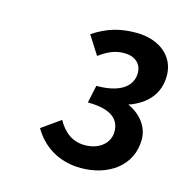

<svg xmlns="http://www.w3.org/2000/svg" viewBox="-72 -853 525 548"><g transform="rotate(15 191.0 -579.0)"><path d="M213 -372C293 -372 360 -417 360 -496C360 -530 338 -564 297 -582C354 -602 382 -640 382 -690C382 -748 334 -786 266 -786C220 -786 182 -776 140 -748L175 -693C202 -713 223 -721 249 -721C280 -721 300 -703 300 -676C300 -644 276 -610 195 -610L184 -558C255 -558 279 -532 279 -497C279 -463 249 -438 207 -438C169 -438 144 -459 126 -491L71 -452C97 -407 144 -372 213 -372Z"/></g></svg>

Font: Source Sans Pro Semibold
Style: Italic
Weight: 600
Italic angle: -11°
Designer: Paul D. Hunt
Foundry: Adobe Systems Incorporated
Version: Version 3.006;hotconv 1.0.111;makeotfexe 2.5.65597